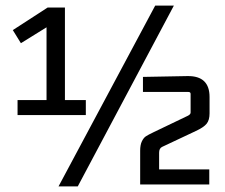

<svg xmlns="http://www.w3.org/2000/svg" viewBox="-20 -662 808 689"><path d="M537 -642H604L259 7H190ZM288 -303V-249H43V-303H147V-564L55 -507L26 -554L151 -635H213V-303ZM483 -121Q483 -142 489 -154.5Q495 -167 503 -172.5Q511 -178 532 -188L655 -247Q664 -252 664 -258V-325Q664 -332 656 -332H493V-386L653 -389Q732 -390 732 -314V-255Q732 -231 721.5 -218Q711 -205 683 -192L562 -135Q551 -130 551 -114V-54H731V0H483Z"/></svg>

Font: Gemunu Libre
Style: Regular
Weight: 400
Designer: Puspanada Ekanayake, Sola Matas, Pathum Egodawatta, Kosala Senevirathne
Foundry: mooniak
Version: Version 1.100